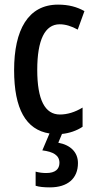

<svg xmlns="http://www.w3.org/2000/svg" viewBox="-20 -570 406 830"><path d="M317 135C317 89 286 57 232 47L248 9C279 6 312 -5 337 -22V-105C304 -85 271 -75 239 -75C174 -75 141 -139 141 -268C141 -397 174 -465 238 -465C263 -465 289 -457 316 -442L345 -522C313 -540 277 -550 231 -550C101 -550 41 -440 41 -267C41 -99 92 -9 194 7L163 80C210 86 237 101 237 134C237 161 219 178 180 178C164 178 149 176 134 172V233C149 238 170 240 196 240C272 240 317 202 317 135Z"/></svg>

Font: Noto Sans Bengali ExtraCondensed Medium
Style: Regular
Weight: 500
Width: 2
Designer: Joana Ranito - Universal Thirst; Jelle Bosma - Monotype Design Team
Foundry: Universal Thirst ehf.
Version: Version 3.000